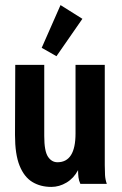

<svg xmlns="http://www.w3.org/2000/svg" viewBox="-20 -723 478 755"><path d="M182 12Q139 12 107 -7.5Q75 -27 57 -71.5Q39 -116 39 -192L40 -468H154V-188Q154 -129 168.5 -107Q183 -85 206 -85Q277 -85 277 -198V-468H392V-74Q392 -52 393 -34.5Q394 -17 400 0H296Q290 -13 288.5 -26Q287 -39 287 -54Q270 -22 241.5 -5Q213 12 182 12ZM202 -502 144 -535 218 -703 304 -649Z"/></svg>

Font: Inconsolata SemiCondensed ExtraBold
Style: Regular
Weight: 800
Width: 4
Monospace: yes
Designer: Raph Levien, Cyreal, Brenton Simpson
Foundry: Raph Levien, Cyreal, Google
Version: Version 3.100; ttfautohint (v1.8.4.7-5d5b)